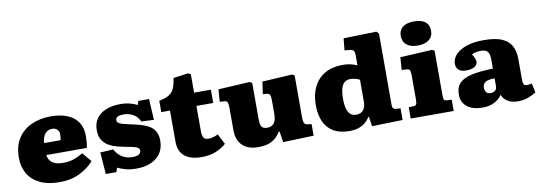

<svg xmlns="http://www.w3.org/2000/svg" viewBox="-60 -1196 4518 1609"><g transform="rotate(-10 2199.0 -391.5)"><path d="M342 14Q242 14 175 -19Q108 -52 74 -110.5Q40 -169 40 -246Q40 -344 82 -409.5Q124 -475 197 -508.5Q270 -542 363 -542Q444 -542 503 -518Q562 -494 593.5 -447Q625 -400 625 -330Q625 -305 622.5 -278.5Q620 -252 615 -229H271Q274 -199 290.5 -179Q307 -159 334.5 -149.5Q362 -140 397 -140Q452 -140 491 -154Q530 -168 570 -191L635 -113Q588 -59 514.5 -22.5Q441 14 342 14ZM270 -331H411Q413 -347 414 -359Q415 -371 415 -381Q415 -406 399.5 -421.5Q384 -437 355 -437Q327 -437 308.5 -422Q290 -407 280.5 -383Q271 -359 270 -331Z M734 14 720 -172 830 -178Q847 -148 869.5 -127.5Q892 -107 920 -97Q948 -87 979 -87Q1018 -87 1035 -99Q1052 -111 1052 -130Q1052 -145 1040 -153.5Q1028 -162 1002 -168.5Q976 -175 934 -182Q902 -188 865.5 -197.5Q829 -207 796.5 -225.5Q764 -244 743.5 -276.5Q723 -309 723 -361Q723 -421 752.5 -461Q782 -501 834 -521.5Q886 -542 952 -542Q1000 -542 1037.5 -532Q1075 -522 1099 -509L1108 -542H1200L1210 -363L1104 -368Q1082 -414 1045 -433Q1008 -452 968 -452Q934 -452 916.5 -443Q899 -434 899 -414Q899 -400 910.5 -391Q922 -382 948 -375Q974 -368 1015 -359Q1058 -350 1097 -339Q1136 -328 1166.5 -309.5Q1197 -291 1214.5 -260.5Q1232 -230 1232 -183Q1232 -120 1202.5 -76Q1173 -32 1120 -9Q1067 14 996 14Q941 14 903 3Q865 -8 836 -22L824 14Z M1549 14Q1487 14 1443.5 -5Q1400 -24 1378 -60.5Q1356 -97 1356 -150V-416H1282V-513Q1338 -523 1368 -542.5Q1398 -562 1412 -596Q1426 -630 1433 -680L1559 -697L1581 -686V-529H1724V-416H1581V-197Q1581 -169 1590.5 -148.5Q1600 -128 1635 -128Q1654 -128 1675 -134Q1696 -140 1715 -150L1761 -62Q1727 -31 1675 -8.5Q1623 14 1549 14Z M2032 14Q1944 14 1897.5 -32.5Q1851 -79 1851 -159V-352Q1851 -380 1845.5 -396.5Q1840 -413 1814 -414L1779 -416L1787 -521L2055 -536L2075 -524V-212Q2075 -186 2080 -168Q2085 -150 2098 -141.5Q2111 -133 2133 -133Q2159 -133 2176.5 -144Q2194 -155 2203 -178Q2212 -201 2212 -236V-351Q2212 -387 2205 -400Q2198 -413 2175 -414L2146 -416L2161 -521L2416 -536L2436 -524V-168Q2436 -134 2443 -120Q2450 -106 2470 -103L2505 -98V0L2244 9L2230 -84H2224Q2208 -60 2186 -37.5Q2164 -15 2127.5 -0.5Q2091 14 2032 14Z M2808 14Q2727 14 2673.5 -17.5Q2620 -49 2593.5 -108Q2567 -167 2567 -248Q2567 -338 2600 -404Q2633 -470 2695.5 -506Q2758 -542 2847 -542Q2888 -542 2917 -534.5Q2946 -527 2969 -516V-602Q2969 -625 2962.5 -638.5Q2956 -652 2926 -655L2884 -659L2894 -760L3174 -767L3193 -748V-144Q3193 -121 3199.5 -112Q3206 -103 3228 -101L3262 -99V0L3001 7L2989 -74H2983Q2970 -52 2948 -32Q2926 -12 2892 1Q2858 14 2808 14ZM2886 -111Q2913 -111 2931.5 -122Q2950 -133 2959.5 -155.5Q2969 -178 2969 -210V-394Q2950 -404 2930.5 -409Q2911 -414 2890 -414Q2859 -414 2839.5 -397.5Q2820 -381 2810.5 -347.5Q2801 -314 2801 -261Q2801 -208 2811 -175Q2821 -142 2840 -126.5Q2859 -111 2886 -111Z M3331 0V-96L3373 -98Q3391 -99 3396.5 -109.5Q3402 -120 3402 -147V-350Q3402 -378 3397.5 -394.5Q3393 -411 3364 -412L3327 -414L3335 -521L3608 -536L3627 -524V-146Q3627 -120 3631.5 -109.5Q3636 -99 3655 -98L3697 -96V0ZM3498 -592Q3437 -592 3403 -619Q3369 -646 3369 -696Q3369 -744 3402 -770.5Q3435 -797 3498 -797Q3563 -797 3595 -771Q3627 -745 3627 -695Q3627 -646 3592 -619Q3557 -592 3498 -592Z M3941 14Q3856 14 3809.5 -24Q3763 -62 3763 -126Q3763 -190 3797.5 -225Q3832 -260 3903 -275Q3974 -290 4082 -293V-358Q4082 -384 4078.5 -406.5Q4075 -429 4059.5 -443Q4044 -457 4008 -457Q3985 -457 3965 -452.5Q3945 -448 3930 -440Q3940 -424 3946 -412Q3952 -400 3954.5 -391Q3957 -382 3957 -375Q3957 -350 3933 -333Q3909 -316 3859 -316Q3816 -316 3795.5 -335.5Q3775 -355 3775 -385Q3775 -430 3808 -465.5Q3841 -501 3902 -521Q3963 -541 4047 -541Q4148 -541 4204.5 -515Q4261 -489 4283.5 -443Q4306 -397 4306 -337V-153Q4306 -134 4312.5 -120.5Q4319 -107 4342 -107Q4353 -107 4362 -109Q4371 -111 4381 -114L4398 -35Q4375 -18 4334 -2Q4293 14 4243 14Q4187 14 4152.5 -9.5Q4118 -33 4108 -65Q4097 -48 4075.5 -29.5Q4054 -11 4021 1.5Q3988 14 3941 14ZM4026 -94Q4044 -94 4056.5 -99.5Q4069 -105 4075.5 -116.5Q4082 -128 4082 -145V-210Q4047 -210 4024.5 -203.5Q4002 -197 3991 -183.5Q3980 -170 3980 -148Q3980 -126 3990.5 -110Q4001 -94 4026 -94Z"/></g></svg>

Font: Literata Variable Black
Style: Regular
Weight: 900
Designer: Latin by Veronika Burian and Jose Scaglione. Greek by Irene Vlachou. Cyrillic by Vera Evstafieva.
Foundry: TypeTogether
Version: Version 3.021